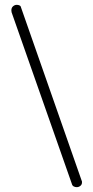

<svg xmlns="http://www.w3.org/2000/svg" viewBox="-20 -774 385 794"><path d="M297 0Q291 0 285 -3Q279 -6 277 -14L28 -723Q27 -726 27 -731Q27 -742 34 -748Q41 -754 49 -754Q56 -754 61 -751.5Q66 -749 67 -743L318 -26Q319 -25 319 -23.5Q319 -22 319 -19Q319 -11 312.5 -5.5Q306 0 297 0Z"/></svg>

Font: Dosis Light
Style: Regular
Weight: 300
Designer: EdgarTolentino, PabloImpallari, IginoMarini
Foundry: EdgarTolentino, PabloImpallari, IginoMarini
Version: Version 3.001; ttfautohint (v1.8.2)